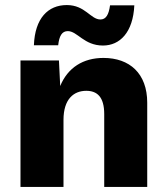

<svg xmlns="http://www.w3.org/2000/svg" viewBox="-20 -739 660 759"><path d="M511 -718H415C410 -681 399 -662 377 -662C338 -662 317 -719 244 -719C170 -719 118 -667 114 -560H210C214 -597 225 -616 248 -616C286 -616 312 -559 387 -559C454 -559 506 -611 511 -718ZM61 0H231V-265C231 -348 272 -380 321 -380C363 -380 392 -357 392 -288V0H562V-333C562 -449 492 -510 389 -510C309 -510 248 -472 218 -399L213 -500H61Z"/></svg>

Font: Work Sans
Style: Bold
Weight: 700
Designer: Wei Huang
Foundry: Wei Huang
Version: Version 2.012